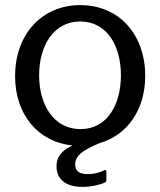

<svg xmlns="http://www.w3.org/2000/svg" viewBox="-20 -560 627 751"><path d="M369 0C478 -31 548 -131 548 -263C548 -425 446 -540 294 -540C144 -540 39 -426 39 -262C39 -113 128 -5 263 9C216 31 201 58 201 90C201 140 236 171 302 171C339 171 374 162 390 154C395 151 396 149 396 143V113C396 105 394 103 385 107C374 113 351 121 323 121C289 121 274 108 274 83C274 50 302 28 369 0ZM133 -266C133 -380 189 -476 294 -476C398 -476 453 -381 453 -266C453 -150 399 -55 295 -55C189 -55 133 -151 133 -266Z"/></svg>

Font: 18Franklin
Style: Regular
Weight: 400
Designer: Pablo Impallari, Rodrigo Fuenzalida (Modified by Dan O. Williams)
Version: Version 0.025;PS 000.025;hotconv 1.0.88;makeotf.lib2.5.64775